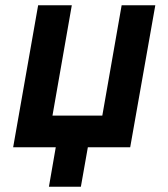

<svg xmlns="http://www.w3.org/2000/svg" viewBox="-20 -570 640 730"><path d="M192 -10H30L125 -550H253L179.5 -130.5H369L442.5 -550H570.5L475 -10H314L287.5 140H166Z"/></svg>

Font: JuliaMono ExtraBoldItalic
Style: Regular
Weight: 800
Italic angle: -9°
Monospace: yes
Designer: cormullion
Foundry: corm
Version: Version 0.049; ttfautohint (v1.8.4)